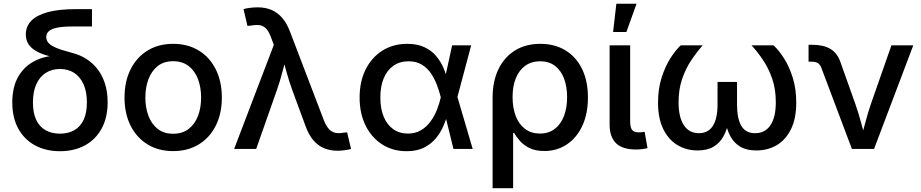

<svg xmlns="http://www.w3.org/2000/svg" viewBox="-20 -775 4792 999"><path d="M292 11.7Q218.3 11.7 162.4 -18.6Q106.4 -48.8 75.2 -105.7Q43.9 -162.6 43.9 -242.2Q43.9 -322.3 75.2 -376.5Q106.4 -430.7 162.4 -458.7Q218.3 -486.8 292 -486.8V-469.7Q250.5 -478 217.5 -488.3Q184.6 -498.5 161.6 -513.2Q138.7 -527.8 126.5 -548.1Q114.3 -568.4 114.3 -595.7Q114.3 -637.7 142.8 -667Q171.4 -696.3 229.2 -711.9Q287.1 -727.5 374 -727.5H458.5V-637.2H355.5Q307.1 -637.2 277.6 -631.1Q248 -625 234.4 -613Q220.7 -601.1 220.7 -582.5Q220.7 -567.4 229.2 -555.7Q237.8 -543.9 254.9 -534.4Q272 -524.9 297.9 -516.6Q323.7 -508.3 358.4 -499Q395 -489.7 428 -469.2Q460.9 -448.7 486.1 -417Q511.2 -385.3 525.6 -341.8Q540 -298.3 540 -243.2Q540 -163.1 508.8 -106Q477.5 -48.8 421.9 -18.6Q366.2 11.7 292 11.7ZM292 -79.6Q335.4 -79.6 366.9 -97.7Q398.4 -115.7 415.3 -151.9Q432.1 -188 432.1 -242.2Q432.1 -296.9 415 -335.7Q397.9 -374.5 366.7 -395.3Q335.4 -416 292 -416Q249 -416 217.3 -395.3Q185.5 -374.5 168.5 -335.7Q151.4 -296.9 151.4 -242.2Q151.4 -187.5 168.2 -151.6Q185.1 -115.7 216.8 -97.7Q248.5 -79.6 292 -79.6Z M880.9 11.2Q804.7 11.2 747.8 -23.7Q690.9 -58.6 659.4 -121.3Q627.9 -184.1 627.9 -267.1Q627.9 -351.1 659.4 -414.1Q690.9 -477.1 747.8 -512Q804.7 -546.9 880.9 -546.9Q957.5 -546.9 1014.4 -512Q1071.3 -477.1 1102.8 -414.1Q1134.3 -351.1 1134.3 -267.1Q1134.3 -184.1 1102.8 -121.3Q1071.3 -58.6 1014.4 -23.7Q957.5 11.2 880.9 11.2ZM880.9 -79.1Q929.2 -79.1 961.7 -104.2Q994.1 -129.4 1010.3 -172.1Q1026.4 -214.8 1026.4 -267.1Q1026.4 -320.3 1010.3 -363Q994.1 -405.8 961.7 -431.2Q929.2 -456.5 880.9 -456.5Q832.5 -456.5 800.5 -431.2Q768.6 -405.8 752.4 -363Q736.3 -320.3 736.3 -267.1Q736.3 -214.8 752.4 -172.1Q768.6 -129.4 800.5 -104.2Q832.5 -79.1 880.9 -79.1Z M1198.2 0 1404.8 -541.5 1391.6 -576.7Q1380.4 -608.9 1366.2 -624.5Q1352.1 -640.1 1333 -643.6Q1314 -647 1288.1 -642.1L1267.6 -640.1L1247.1 -727.5Q1259.3 -731.4 1279.5 -734.1Q1299.8 -736.8 1320.8 -736.8Q1360.8 -736.8 1392.6 -723.4Q1424.3 -710 1448.7 -681.6Q1473.1 -653.3 1489.7 -608.4L1664.1 -151.9Q1676.3 -120.1 1691.2 -104Q1706.1 -87.9 1724.6 -84Q1743.2 -80.1 1766.6 -84.5L1786.1 -86.4L1806.6 0Q1795.4 3.4 1776.4 6.3Q1757.3 9.3 1735.4 9.3Q1696.8 9.3 1665.3 -4.2Q1633.8 -17.6 1609.9 -45.9Q1585.9 -74.2 1569.8 -119.1L1501.5 -304.2Q1483.4 -354 1470.5 -401.6Q1457.5 -449.2 1443.4 -499H1475.6Q1461.9 -450.7 1449.7 -402.1Q1437.5 -353.5 1419.9 -304.2L1313 0Z M2095.7 11.7Q2023.4 11.7 1968 -23.9Q1912.6 -59.6 1881.8 -122.6Q1851.1 -185.5 1851.1 -267.6Q1851.1 -350.6 1882.3 -413.3Q1913.6 -476.1 1969.5 -511.5Q2025.4 -546.9 2098.6 -546.9Q2150.9 -546.9 2187.7 -529.8Q2224.6 -512.7 2248.8 -484.1Q2272.9 -455.6 2287.6 -421.1Q2302.2 -386.7 2309.6 -352.5H2344.7L2359.4 -272.5L2439.5 0H2339.4L2272.9 -271Q2265.1 -302.2 2252.7 -334.7Q2240.2 -367.2 2221.2 -394.8Q2202.1 -422.4 2173.8 -439.2Q2145.5 -456.1 2106 -456.1Q2060.5 -456.1 2027.6 -433.3Q1994.6 -410.6 1976.8 -368.4Q1959 -326.2 1959 -267.6Q1959 -210 1976.3 -168Q1993.7 -126 2025.9 -103Q2058.1 -80.1 2102.1 -80.1Q2141.1 -80.1 2170.4 -97.4Q2199.7 -114.7 2220.2 -143.1Q2240.7 -171.4 2253.7 -204.3Q2266.6 -237.3 2273.4 -268.1L2332.5 -539.1H2431.6L2359.4 -268.1L2344.7 -189.5H2312Q2302.7 -155.8 2287.6 -120.6Q2272.5 -85.4 2247.8 -55.4Q2223.1 -25.4 2186 -6.8Q2148.9 11.7 2095.7 11.7Z M2543 204.1V-266.1Q2543 -352.1 2573.5 -415Q2604 -478 2659.7 -512.5Q2715.3 -546.9 2791 -546.9Q2866.2 -546.9 2921.9 -513.2Q2977.5 -479.5 3008.3 -416.7Q3039.1 -354 3039.1 -267.6Q3039.1 -183.1 3010 -120.6Q2981 -58.1 2929.7 -23.7Q2878.4 10.7 2812.5 10.7Q2766.1 10.7 2735.1 -4.6Q2704.1 -20 2685.1 -42Q2666 -64 2654.8 -83.5H2649.9V204.1ZM2789.1 -80.1Q2835 -80.1 2866.7 -104.5Q2898.4 -128.9 2914.6 -171.9Q2930.7 -214.8 2930.7 -269.5Q2930.7 -323.7 2915 -365.7Q2899.4 -407.7 2868.2 -431.9Q2836.9 -456.1 2790 -456.1Q2745.1 -456.1 2712.9 -432.9Q2680.7 -409.7 2663.8 -367.9Q2647 -326.2 2647 -269.5Q2647 -213.9 2663.6 -170.9Q2680.2 -127.9 2712.2 -104Q2744.1 -80.1 2789.1 -80.1Z M3289.6 2.9Q3218.8 2.9 3185.3 -29.8Q3151.9 -62.5 3151.9 -127V-539.1H3258.8V-146Q3258.8 -113.3 3268.1 -99.9Q3277.3 -86.4 3303.7 -86.4Q3314.9 -86.4 3321.8 -87.2Q3328.6 -87.9 3334 -89.4L3349.1 -4.4Q3338.4 -1.5 3322.5 0.7Q3306.6 2.9 3289.6 2.9ZM3169.9 -608.4 3187 -755.4H3292L3239.3 -608.4Z M3609.9 7.8Q3551.3 7.8 3504.6 -20.3Q3458 -48.3 3430.9 -103.8Q3403.8 -159.2 3403.8 -241.2Q3403.8 -312.5 3422.4 -370.8Q3440.9 -429.2 3468.3 -472.2Q3495.6 -515.1 3522 -539.1H3636.2Q3605 -503.9 3576.2 -460.7Q3547.4 -417.5 3529.1 -363.8Q3510.7 -310.1 3510.7 -242.7Q3510.7 -165 3538.3 -123.5Q3565.9 -82 3616.2 -82Q3664.6 -82 3689 -119.9Q3713.4 -157.7 3713.4 -231V-348.6H3814.9V-231Q3814.9 -157.7 3837.4 -119.9Q3859.9 -82 3908.7 -82Q3960.9 -82 3988.8 -123.5Q4016.6 -165 4016.6 -242.7Q4016.6 -311.5 3997.8 -365.7Q3979 -419.9 3950.2 -462.6Q3921.4 -505.4 3890.6 -539.1H4004.9Q4030.8 -515.6 4058.1 -473.4Q4085.4 -431.2 4104.2 -372.6Q4123 -314 4123 -241.2Q4123 -158.7 4095.9 -103.3Q4068.8 -47.9 4022 -20Q3975.1 7.8 3915.5 7.8Q3863.8 7.8 3830.8 -12.2Q3797.9 -32.2 3779.5 -67.4Q3761.2 -102.5 3753.4 -147.9H3771.5Q3763.7 -101.1 3744.6 -66.2Q3725.6 -31.2 3692.6 -11.7Q3659.7 7.8 3609.9 7.8Z M4412.6 0 4254.4 -419.9Q4247.6 -439 4235.8 -446.5Q4224.1 -454.1 4203.6 -454.1H4187V-542H4206.1Q4264.6 -542 4301 -520.3Q4337.4 -498.5 4353.5 -450.2L4430.2 -234.9Q4447.3 -186 4460.2 -137.2Q4473.1 -88.4 4486.8 -40.5H4456.1Q4469.7 -88.4 4482.4 -137.2Q4495.1 -186 4511.7 -234.9L4618.2 -539.1H4731.9L4527.8 0Z"/></svg>

Font: Inter 18pt Medium
Style: Regular
Weight: 500
Designer: Rasmus Andersson
Foundry: rsms
Version: Version 4.001;git-66647c0bb